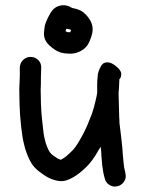

<svg xmlns="http://www.w3.org/2000/svg" viewBox="-20 -700 549 727"><path d="M231 -591H233C235.7 -590.3 239 -589.7 243 -589C244.3 -589 245.7 -588.7 247 -588C247 -587.4 247.7 -586.7 249 -586C248.3 -583.3 247.3 -580.7 246 -578H241H236C234 -578.7 232 -579.7 230 -581L228 -582C228.7 -582.7 229 -583.7 229 -585C229.7 -586.3 230.3 -588.3 231 -591ZM297 -514C307.7 -522.7 315.3 -533.3 320 -546C324 -555.3 327 -564.3 329 -573C331.7 -585.7 331.3 -597.3 328 -608C325.3 -617.3 319.7 -627.3 311 -638C301.7 -649.3 291.7 -657.3 281 -662C273 -665.3 265 -667.6 257 -669C255.7 -669 254.3 -669.3 253 -670C252.3 -670 251.7 -670.3 251 -671L244 -675C232 -680.3 220.2 -681.6 208.5 -679C196.8 -676.3 187.3 -671 180 -663C173.3 -655 167 -644.7 161 -632C155.7 -620.7 152 -611.3 150 -604C148.7 -597.3 147.7 -589.7 147 -581C144.3 -561 150.7 -543.7 166 -529C174 -521.7 181.3 -515.8 188 -511.5C194.7 -507.2 202 -503.7 210 -501C219.3 -498.3 229.3 -497 240 -497C250.7 -496.3 260.3 -497.3 269 -500C278.3 -502.7 287.7 -507.3 297 -514ZM429 -344V-347C430.3 -359.7 431.3 -377.3 432 -400L434.5 -403C436.2 -405 437.3 -407.5 438 -410.5C438.7 -413.5 439 -417 439 -421C439 -425 437.2 -429.7 433.5 -435C429.8 -440.3 424 -446 416 -452C405.3 -460 395.8 -464 387.5 -464C379.2 -464 372.8 -461.8 368.5 -457.5C364.2 -453.2 360.3 -447 357 -439C353.7 -431 351.7 -425.2 351 -421.5C350.3 -417.8 350 -415 350 -413C348 -394.3 347.3 -372.7 348 -348C346.7 -339.3 344.3 -328.3 341 -315C338.3 -302.3 334 -287 328 -269C325.3 -263 322.7 -256.3 320 -249C310 -222.3 298 -197 284 -173C271.3 -150.3 259.7 -134.3 249 -125C237.7 -113.7 227.7 -105.3 219 -100C215.7 -98 212.7 -96.3 210 -95C208.7 -95.7 207.7 -96 207 -96C202.3 -97.3 195.3 -101.3 186 -108C177.3 -114 171.7 -119 169 -123C165.7 -127.7 162 -135 158 -145C154 -155 151 -165 149 -175C146.3 -185 143.7 -203.7 141 -231C137.7 -257.7 135.7 -283.3 135 -308C134.3 -333.3 134 -350.7 134 -360C134.7 -370 135 -386.3 135 -409L136 -443C136.7 -454.3 133.2 -464 125.5 -472C117.8 -480 108.3 -484.2 97 -484.5C85.7 -484.8 76 -481.2 68 -473.5C60 -465.8 55.7 -456.3 55 -445V-411C54.3 -388.3 53.7 -372 53 -362C53 -351.3 53.3 -332.7 54 -306C54.7 -278.7 56.7 -250.3 60 -221C63.3 -191.7 66.7 -170.7 70 -158C72.7 -144 77 -129.7 83 -115C89 -99.7 95.7 -86.7 103 -76C111 -64.7 123.3 -53.3 140 -42C155.3 -30.7 170 -23 184 -19C199.3 -14.3 212 -13 222 -15C232 -16.3 245 -21.7 261 -31C274.3 -39 288.7 -50.3 304 -65C321.3 -81 338 -103.7 354 -133C356.7 -136.3 359 -140.3 361 -145C363 -131 364 -119.3 364 -110C365.3 -95.3 366.3 -83.3 367 -74C368.3 -64 369.7 -55.3 371 -48C372.3 -42.7 373.3 -38 374 -34L376 -27C378 -15.7 383.7 -6.8 393 -0.5C402.3 5.8 412.5 7.8 423.5 5.5C434.5 3.2 443.2 -2.7 449.5 -12C455.8 -21.3 457.7 -31.3 455 -42L454 -49C452.7 -54.3 451.3 -60 450 -66C449.3 -70 448.7 -75.7 448 -83C447.3 -91 446.3 -101.7 445 -115C444.3 -129.7 442.7 -148.3 440 -171C437.3 -192.3 435.3 -209 434 -221C432.7 -227 432 -235.7 432 -247C431.3 -254.3 431 -263 431 -273C430.3 -297 429.7 -320.7 429 -344Z"/></svg>

Font: Ruji's Handwriting Font v.2.0
Style: Medium
Weight: 500
Version: Version 2.0